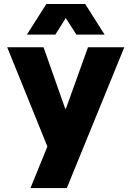

<svg xmlns="http://www.w3.org/2000/svg" viewBox="-20 -744 667 975"><path d="M16.6 -503.9H201.2L311 -192.4H314.9L426.8 -503.9H611.3L319.3 210.9H134.8L220.7 0ZM215.3 -723.6H412.6L511.2 -568.4H367.7L314 -652.3L261.2 -568.4H116.7Z"/></svg>

Font: Wanted Sans Black
Style: Regular
Weight: 900
Designer: Original Design by Kil Hyung-jin and Kang Hanbin, Wanted Lab, Inc; Hangeul from Source Han Sans by Jang Soo-young and Ka
Foundry: Wanted Lab, Inc.
Version: Version 1.003